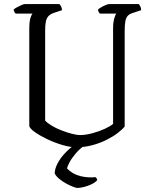

<svg xmlns="http://www.w3.org/2000/svg" viewBox="-20 -724 754 944"><path d="M355 0Q324 0 285.5 -11.5Q247 -23 211.5 -40Q176 -57 151.5 -74.5Q127 -92 124 -104V-582Q124 -617 129.5 -635Q135 -653 140 -657H57Q54 -660 51 -664.5Q48 -669 47 -677Q52 -682 63 -688Q74 -694 85.5 -699Q97 -704 102 -704H272Q276 -700 280 -693Q284 -686 285 -674L246 -661Q228 -655 218.5 -645Q209 -635 205.5 -618Q202 -601 202 -574V-131Q213 -119 234.5 -106Q256 -93 282 -83Q308 -73 332.5 -66.5Q357 -60 374 -60Q401 -60 434.5 -69Q468 -78 496 -91Q524 -104 536 -115V-582Q536 -613 541.5 -632.5Q547 -652 552 -657H471Q468 -661 465 -665.5Q462 -670 462 -677Q467 -682 478 -688.5Q489 -695 500.5 -699.5Q512 -704 516 -704H663Q666 -700 670 -692Q674 -684 674 -674L635 -661Q617 -656 608 -646Q599 -636 596 -618Q593 -600 593 -570V-102Q581 -87 558 -69.5Q535 -52 503 -36Q471 -20 433.5 -10Q396 0 355 0ZM359 200Q355 200 340 194.5Q325 189 306.5 179Q288 169 272 156Q256 143 249 129Q249 107 262.5 80.5Q276 54 299.5 29Q323 4 350 -14H404Q376 3 354.5 28Q333 53 321.5 74.5Q310 96 310 105Q338 133 375.5 142Q413 151 450 147Q452 149 455 153Q458 157 458 162Q444 178 413 189Q382 200 359 200Z"/></svg>

Font: Texturina 12pt ExtraLight
Style: Regular
Weight: 250
Designer: Guillermo Torres Carreño
Foundry: Omnibus-Type
Version: Version 1.002